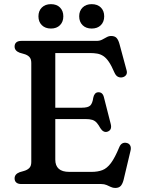

<svg xmlns="http://www.w3.org/2000/svg" viewBox="-20 -900 696 939"><path d="M197.4 -373.2H379.6Q411 -373.2 421.8 -384.3Q432.5 -395.3 436.1 -422.1Q438.6 -434.3 444.5 -441.2Q450.3 -448.1 459.5 -448.7Q481.9 -450.2 488.1 -424.8L521.6 -293.4Q525.4 -278.2 521 -268.9Q516.6 -259.6 505.1 -255.9Q495.2 -252.8 486.5 -257.5Q477.7 -262.2 471 -273Q461.7 -289.9 453 -299.7Q444.2 -309.6 431.7 -313.7Q419.1 -317.8 397.8 -317.8H197.4ZM51.4 -672.4Q51.4 -685.4 59.7 -692.7Q68 -700 84.6 -700H452.4Q467.7 -700 479.3 -706Q490.9 -712 501.5 -718Q512 -724 523.6 -724Q541 -724 549.8 -714.7Q558.6 -705.5 564.2 -685.4L599.2 -555.7Q603.1 -541.9 596.4 -532.8Q589.6 -523.8 577 -521.6Q566.5 -519.8 556.6 -524.7Q546.6 -529.7 539.6 -545.3Q525.6 -578.1 512.6 -597.3Q499.5 -616.6 485.6 -625.8Q471.6 -635 455.6 -637.8Q439.5 -640.6 419.6 -640.6H250.4V-119.4Q250.4 -89.7 267.3 -74.6Q284.2 -59.4 318.9 -59.4H427.5Q458.4 -59.4 480.9 -68.1Q503.3 -76.7 522.7 -102.7Q542 -128.6 563.1 -179.6Q568.5 -193.2 577.7 -198.4Q586.8 -203.6 598.4 -201.2Q611.3 -198.9 616.8 -188.3Q622.3 -177.7 618.1 -161.8L584.2 -19.4Q578.9 0.3 570 9.7Q561 19.2 543.6 19.2Q532.3 19.2 522.2 14.4Q512.1 9.6 501 4.8Q489.8 0 474.8 0H84.6Q68 0 59.7 -7.3Q51.4 -14.6 51.4 -27.6Q51.4 -48.4 76 -57.8L98 -64.2Q114.3 -69 123.6 -78.7Q133 -88.3 133 -107.8V-592.2Q133 -611.7 123.6 -621.5Q114.3 -631.3 98 -635.8L76 -642.2Q51.4 -651.6 51.4 -672.4ZM229.1 -760.4Q201.4 -760.4 184.7 -776.8Q168 -793.3 168 -820.1Q168 -846.9 184.7 -863.3Q201.4 -879.7 229.1 -879.7Q257 -879.7 273.4 -863.3Q289.7 -846.9 289.7 -820.1Q289.7 -793.5 273.4 -776.9Q257 -760.4 229.1 -760.4ZM428.4 -760.4Q400.7 -760.4 384 -776.8Q367.3 -793.3 367.3 -820.4Q367.3 -846.9 384 -863.3Q400.7 -879.7 428.4 -879.7Q456.7 -879.7 473.2 -863.3Q489.6 -846.9 489.6 -820.1Q489.6 -793.5 473.2 -776.9Q456.7 -760.4 428.4 -760.4Z"/></svg>

Font: Fraunces SuperSoft 9pt
Style: Regular
Weight: 900
Version: Version 1.000;[b76b70a41]